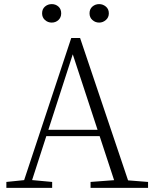

<svg xmlns="http://www.w3.org/2000/svg" viewBox="-20 -915 747 935"><path d="M232 -805Q213 -805 199 -817.5Q185 -830 185 -850Q185 -871 199 -883Q213 -895 232 -895Q251 -895 264.5 -883Q278 -871 278 -850Q278 -830 264.5 -817.5Q251 -805 232 -805ZM463 -805Q444 -805 430 -817.5Q416 -830 416 -850Q416 -871 430 -883Q444 -895 463 -895Q481 -895 495.5 -883Q510 -871 510 -850Q510 -830 495.5 -817.5Q481 -805 463 -805ZM11 0V-29L109 -39H126L234 -29V0ZM85 0 327 -730H370L616 0H548L324 -682H344L340 -668L124 0ZM192 -252 194 -283H493L495 -252ZM421 0V-29L554 -39H574L701 -29V0Z"/></svg>

Font: Noto Serif HK
Style: Regular
Weight: 200
Designer: Ryoko NISHIZUKA 西塚涼子 (kana & ideographs); Frank Grießhammer (Latin, Greek & Cyrillic); Wenlong ZHANG 张文龙 (bopomofo); San
Foundry: Adobe
Version: Version 2.001;hotconv 1.1.0;makeotfexe 2.6.0